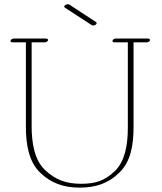

<svg xmlns="http://www.w3.org/2000/svg" viewBox="-20 -854 746 883"><path d="M424.3 -747.6C424.3 -749.5 423.8 -751 421.9 -752.4L298.8 -833C296.9 -834 294.4 -834.5 292 -834.5C285.2 -834.5 275.4 -830.1 275.4 -823.7C275.4 -821.8 276.4 -820.3 278.3 -818.8L401.4 -738.8C403.3 -737.3 405.8 -736.8 408.7 -736.8C415.5 -736.8 424.3 -741.2 424.3 -747.6ZM28.3 -665.5C28.3 -661.6 32.2 -659.2 38.1 -659.2H99.1V-269.5C99.1 -189.5 112.8 -110.4 163.6 -61C214.8 -11.2 273.4 8.8 345.7 8.8C417.5 8.8 475.6 -8.3 528.8 -60.1C581.5 -110.8 594.2 -187 594.2 -270.5V-659.2H653.3C660.2 -659.2 669.9 -663.6 669.9 -669.9C669.9 -673.8 665.5 -676.8 659.7 -676.8H513.2C506.3 -676.8 499.5 -672.9 497.6 -668C495.6 -663.1 500 -659.2 506.8 -659.2H567.9V-266.1C567.9 -183.1 553.2 -110.8 508.3 -67.4C460.9 -21.5 417 -8.8 352.1 -8.8C287.6 -8.8 235.4 -25.4 186 -73.2C139.2 -118.2 125.5 -194.8 125.5 -273.9V-659.2H184.6C191.4 -659.2 198.7 -663.1 200.7 -668C202.6 -672.9 197.8 -676.8 190.9 -676.8H44.4C37.6 -676.8 28.3 -672.4 28.3 -665.5Z"/></svg>

Font: WireWyrm
Style: Light
Weight: 200
Version: Version 001.000